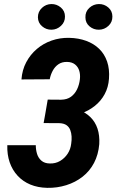

<svg xmlns="http://www.w3.org/2000/svg" viewBox="-20 -905 567 935"><path d="M297.9 -339.8 198.7 -340.3 212.4 -419.9 277.3 -419.4Q306.6 -419.9 325.7 -433.8Q344.7 -447.8 355.5 -470.5Q366.2 -493.2 369.1 -519.5Q371.6 -541.5 366 -560.3Q360.4 -579.1 345.5 -591.1Q330.6 -603 306.6 -603.5Q281.7 -604 264.4 -592Q247.1 -580.1 236.6 -560.3Q226.1 -540.5 222.2 -519L84.5 -518.1Q87.9 -564.5 107.7 -601.8Q127.4 -639.2 159.2 -666.3Q190.9 -693.4 231.4 -707.5Q272 -721.7 317.4 -720.7Q362.3 -719.7 399.7 -706.1Q437 -692.4 462.9 -667.2Q488.8 -642.1 501.5 -605.5Q514.2 -568.8 510.7 -521.5Q507.8 -480 489.7 -446.5Q471.7 -413.1 441.7 -389.2Q411.6 -365.2 374.8 -352.5Q337.9 -339.8 297.9 -339.8ZM206.5 -383.8 290.5 -383.3Q331.5 -382.3 364.3 -369.9Q397 -357.4 420.4 -334.5Q443.8 -311.5 454.8 -278.6Q465.8 -245.6 463.4 -203.1Q459 -151.9 438 -111.8Q417 -71.8 382.1 -44.4Q347.2 -17.1 302.7 -3.2Q258.3 10.7 210 9.8Q164.1 8.8 127.7 -6.3Q91.3 -21.5 65.7 -49.3Q40 -77.1 27.1 -114.7Q14.2 -152.3 15.6 -197.8H154.3Q154.3 -175.8 160.4 -155.8Q166.5 -135.7 181.6 -122.6Q196.8 -109.4 222.2 -108.9Q250 -107.9 272.5 -121.1Q294.9 -134.3 309.3 -156.2Q323.7 -178.2 326.7 -205.1Q329.6 -223.1 328.6 -240.5Q327.6 -257.8 322 -272.2Q316.4 -286.6 304 -295.4Q291.5 -304.2 270 -305.2L192.4 -305.7ZM164.6 -820.8Q164.6 -848.1 184.1 -866.5Q203.6 -884.8 230 -885.3Q255.9 -885.7 276.1 -868.7Q296.4 -851.6 296.4 -824.7Q296.9 -797.9 277.1 -779.3Q257.3 -760.7 231 -760.3Q205.1 -759.8 185.1 -776.9Q165 -793.9 164.6 -820.8ZM396 -820.3Q395 -848.1 414.8 -866.5Q434.6 -884.8 461.4 -885.3Q487.8 -885.7 507.6 -868.4Q527.3 -851.1 527.3 -824.7Q527.8 -797.4 508.1 -779.1Q488.3 -760.7 461.9 -760.3Q436 -759.8 416 -776.6Q396 -793.5 396 -820.3Z"/></svg>

Font: Roboto Condensed
Style: Bold Italic
Weight: 700
Italic angle: -12°
Designer: Christian Robertson
Foundry: Google
Version: Version 3.0